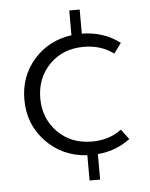

<svg xmlns="http://www.w3.org/2000/svg" viewBox="-51 -620 608 780"><g transform="rotate(-5 253.0 -230.5)"><path d="M47.4 -232.9Q47.4 -328.6 107.4 -396.5Q167.5 -464.4 260.7 -477.1V-578.1H303.2V-480Q393.6 -478.5 458 -428.7L427.7 -387.7Q377 -425.8 306.2 -425.8Q220.7 -425.8 166.5 -370.6Q112.3 -315.4 112.3 -232.9Q112.3 -150.4 166.7 -95Q221.2 -39.6 306.6 -39.6Q377.4 -39.6 427.2 -77.6L458 -36.6Q401.4 6.8 325.7 13.2V117.2H282.7V14.2Q181.6 8.3 114.5 -61.8Q47.4 -131.8 47.4 -232.9Z"/></g></svg>

Font: Spartan MB
Style: Regular
Weight: 400
Designer: Matt Bailey, Mirko Velimirovic
Foundry: Matt Bailey
Version: Version 1.005